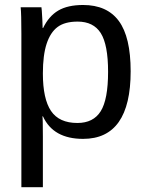

<svg xmlns="http://www.w3.org/2000/svg" viewBox="-20 -558 596 785"><path d="M514.2 -266.6Q514.2 9.8 319.8 9.8Q197.8 9.8 155.8 -82H153.3Q155.3 -78.1 155.3 1V207.5H67.4V-420.4Q67.4 -502 64.5 -528.3H149.4Q149.9 -526.4 150.9 -514.4Q151.9 -502.4 153.1 -477.5Q154.3 -452.6 154.3 -443.4H156.2Q179.7 -492.2 218.3 -514.9Q256.8 -537.6 319.8 -537.6Q417.5 -537.6 465.8 -472.2Q514.2 -406.7 514.2 -266.6ZM421.9 -264.6Q421.9 -375 392.1 -422.4Q362.3 -469.7 297.4 -469.7Q245.1 -469.7 215.6 -447.8Q186 -425.8 170.7 -379.2Q155.3 -332.5 155.3 -257.8Q155.3 -153.8 188.5 -104.5Q221.7 -55.2 296.4 -55.2Q361.8 -55.2 391.8 -103.3Q421.9 -151.4 421.9 -264.6Z"/></svg>

Font: Liberation Sans
Style: Regular
Weight: 400
Designer: Steve Matteson
Foundry: Ascender Corporation
Version: Version 2.00.1